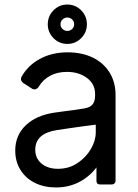

<svg xmlns="http://www.w3.org/2000/svg" viewBox="-20 -811 605 844"><path d="M226 13Q174 13 133.5 -7Q93 -27 70 -64Q47 -101 47 -149Q47 -216 93 -260Q139 -304 220 -316Q241 -319 264 -322Q287 -325 309.5 -328Q332 -331 349 -334Q375 -338 386.5 -351.5Q398 -365 398 -391V-398Q398 -442 362 -468.5Q326 -495 275 -495Q232 -495 200.5 -478Q169 -461 151 -431Q143 -418 131 -418Q124 -418 118 -423L81 -447Q72 -455 72 -464Q72 -468 75 -474Q103 -524 156 -552.5Q209 -581 277 -581Q340 -581 387.5 -558Q435 -535 461.5 -492.5Q488 -450 488 -393V-16Q488 -9 483 -4.5Q478 0 471 0H421Q404 0 404 -16V-75Q372 -33 326.5 -10Q281 13 226 13ZM235 -69Q283 -69 320.5 -94Q358 -119 379.5 -156Q401 -193 401 -229V-263Q374 -260 346.5 -256Q319 -252 290 -248Q261 -244 229 -239Q135 -224 135 -153Q135 -115 162.5 -92Q190 -69 235 -69ZM276 -618Q240 -618 215 -643.5Q190 -669 190 -704Q190 -740 215 -765.5Q240 -791 276 -791Q312 -791 337 -765.5Q362 -740 362 -704Q362 -669 337 -643.5Q312 -618 276 -618ZM276 -675Q288 -675 297 -683.5Q306 -692 306 -704Q306 -717 297 -725.5Q288 -734 276 -734Q264 -734 255 -725.5Q246 -717 246 -704Q246 -692 255 -683.5Q264 -675 276 -675Z"/></svg>

Font: Miriam Libre Medium
Style: Regular
Weight: 500
Version: Version 2.000